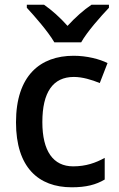

<svg xmlns="http://www.w3.org/2000/svg" viewBox="-20 -786 506 816"><path d="M443 -766H369C336 -744 300 -712 267 -676C235 -712 200 -743 167 -766H94V-753C129 -715 185 -651 211 -606H325C350 -651 408 -716 443 -753ZM285 10C346 10 388 -1 425 -23V-115C387 -94 345 -79 291 -79C206 -79 160 -144 160 -267C160 -394 205 -459 294 -459C330 -459 370 -447 404 -433L437 -518C403 -535 349 -549 293 -549C151 -549 48 -465 48 -266C48 -75 143 10 285 10Z"/></svg>

Font: Noto Sans Thai Medium
Style: Regular
Weight: 500
Designer: Monotype Design Team
Foundry: Monotype Imaging Inc.
Version: Version 1.901